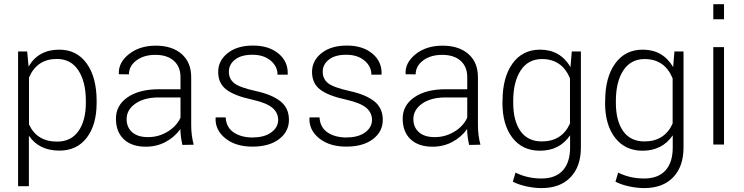

<svg xmlns="http://www.w3.org/2000/svg" viewBox="-20 -706 3633 938"><path d="M452.1 -212.9V-203.6Q452.1 -96.2 403.8 -33.2Q355.5 29.8 270.5 29.8Q170.9 29.8 121.1 -43V203.6H68.4V-454.6H112.8L119.6 -380.9Q168 -463.4 269.5 -463.4Q355 -463.4 403.6 -395.8Q452.1 -328.1 452.1 -212.9ZM399.4 -204.1V-212.9Q399.4 -306.6 362.8 -362.3Q326.2 -418 257.8 -418Q160.2 -418 121.6 -326.7V-98.1Q160.6 -14.2 258.8 -14.2Q326.7 -14.2 363 -65.2Q399.4 -116.2 399.4 -204.1Z M692.4 10.7Q623.5 10.7 585 -25.6Q546.4 -62 546.4 -126.7Q546.4 -191.4 603.3 -230.7Q660.2 -270 756.8 -270H861.8V-329.1Q861.8 -380.4 829.1 -409.2Q796.4 -438 739.5 -438Q682.6 -438 646.2 -410.6Q609.9 -383.3 609.9 -342.8L561.5 -343.3L560.5 -345.7Q558.1 -400.4 610.1 -441.7Q662.1 -482.9 741.2 -482.9Q820.3 -482.9 867.2 -442.4Q914.1 -401.9 914.1 -328.1V-94.2Q914.1 -44.9 926.3 1L871.1 2Q861.3 -41 861.3 -75.7Q833.5 -36.6 789.6 -12.9Q745.6 10.7 692.4 10.7ZM598.6 -124Q598.6 -84.5 625.5 -60.3Q652.3 -36.1 703.4 -36.1Q754.4 -36.1 798.1 -62.3Q841.8 -88.4 861.8 -130.9V-230H755.9Q685.1 -230 641.8 -200Q598.6 -169.9 598.6 -124Z M1215.8 -34.2V-34.7Q1272 -34.7 1305.4 -59.3Q1338.9 -84 1338.9 -119.9Q1338.9 -155.8 1310.3 -179.7Q1281.7 -203.6 1212.4 -219.2Q1124.5 -238.3 1085.2 -268.8Q1045.9 -299.3 1045.9 -354.5Q1045.9 -409.7 1092.3 -446.5Q1138.7 -483.4 1216.1 -483.4Q1293.5 -483.4 1340.6 -444.3Q1387.7 -405.3 1385.7 -343.8L1384.8 -341.3H1335.9Q1335.9 -381.8 1302 -410.2Q1268.1 -438.5 1213.1 -438.5Q1158.2 -438.5 1128.2 -414.8Q1098.1 -391.1 1098.1 -355.7Q1098.1 -320.3 1124.3 -299.6Q1150.4 -278.8 1230 -261.2Q1309.6 -243.7 1350.6 -210.7Q1391.6 -177.7 1391.6 -120.4Q1391.6 -63 1343.5 -26.4Q1295.4 10.3 1213.4 10.3Q1131.3 10.3 1081.1 -30Q1030.8 -70.3 1033.2 -129.4L1034.2 -132.3H1082.5Q1085.4 -83 1122.3 -58.6Q1159.2 -34.2 1215.8 -34.2Z M1674.3 -34.2V-34.7Q1730.5 -34.7 1763.9 -59.3Q1797.4 -84 1797.4 -119.9Q1797.4 -155.8 1768.8 -179.7Q1740.2 -203.6 1670.9 -219.2Q1583 -238.3 1543.7 -268.8Q1504.4 -299.3 1504.4 -354.5Q1504.4 -409.7 1550.8 -446.5Q1597.2 -483.4 1674.6 -483.4Q1752 -483.4 1799.1 -444.3Q1846.2 -405.3 1844.2 -343.8L1843.3 -341.3H1794.4Q1794.4 -381.8 1760.5 -410.2Q1726.6 -438.5 1671.6 -438.5Q1616.7 -438.5 1586.7 -414.8Q1556.6 -391.1 1556.6 -355.7Q1556.6 -320.3 1582.8 -299.6Q1608.9 -278.8 1688.5 -261.2Q1768.1 -243.7 1809.1 -210.7Q1850.1 -177.7 1850.1 -120.4Q1850.1 -63 1802 -26.4Q1753.9 10.3 1671.9 10.3Q1589.8 10.3 1539.6 -30Q1489.3 -70.3 1491.7 -129.4L1492.7 -132.3H1541Q1543.9 -83 1580.8 -58.6Q1617.7 -34.2 1674.3 -34.2Z M2093.3 10.7Q2024.4 10.7 1985.8 -25.6Q1947.3 -62 1947.3 -126.7Q1947.3 -191.4 2004.2 -230.7Q2061 -270 2157.7 -270H2262.7V-329.1Q2262.7 -380.4 2230 -409.2Q2197.3 -438 2140.4 -438Q2083.5 -438 2047.1 -410.6Q2010.7 -383.3 2010.7 -342.8L1962.4 -343.3L1961.4 -345.7Q1959 -400.4 2011 -441.7Q2063 -482.9 2142.1 -482.9Q2221.2 -482.9 2268.1 -442.4Q2314.9 -401.9 2314.9 -328.1V-94.2Q2314.9 -44.9 2327.1 1L2272 2Q2262.2 -41 2262.2 -75.7Q2234.4 -36.6 2190.4 -12.9Q2146.5 10.7 2093.3 10.7ZM1999.5 -124Q1999.5 -84.5 2026.4 -60.3Q2053.2 -36.1 2104.2 -36.1Q2155.3 -36.1 2199 -62.3Q2242.7 -88.4 2262.7 -130.9V-230H2156.7Q2085.9 -230 2042.7 -200Q1999.5 -169.9 1999.5 -124Z M2618.7 -463.4Q2716.8 -463.4 2767.1 -378.4L2773.4 -454.6H2817.9V14.6Q2817.9 107.4 2767.1 160.2Q2716.3 212.9 2626 212.9Q2590.8 212.9 2552.2 204.6Q2513.7 196.3 2485.4 181.6L2498.5 137.2Q2556.2 166 2625 166Q2693.8 166 2729.5 126.7Q2765.1 87.4 2765.1 14.6V-44.9Q2713.9 30.3 2617.7 30.3Q2532.2 30.3 2483.4 -33Q2434.6 -96.2 2434.6 -203.6L2435.1 -212.9Q2435.1 -328.1 2483.9 -395.8Q2532.7 -463.4 2618.7 -463.4ZM2487.3 -212.4V-203.6Q2487.3 -115.7 2522.9 -65.4Q2558.6 -15.1 2627 -15.1Q2725.1 -15.1 2764.6 -102.5V-323.2Q2725.6 -417.5 2627.9 -417.5Q2560.1 -417.5 2523.7 -361.8Q2487.3 -306.2 2487.3 -212.4Z M3120.1 -463.4Q3218.3 -463.4 3268.6 -378.4L3274.9 -454.6H3319.3V14.6Q3319.3 107.4 3268.6 160.2Q3217.8 212.9 3127.4 212.9Q3092.3 212.9 3053.7 204.6Q3015.1 196.3 2986.8 181.6L3000 137.2Q3057.6 166 3126.5 166Q3195.3 166 3231 126.7Q3266.6 87.4 3266.6 14.6V-44.9Q3215.3 30.3 3119.1 30.3Q3033.7 30.3 2984.9 -33Q2936 -96.2 2936 -203.6L2936.5 -212.9Q2936.5 -328.1 2985.4 -395.8Q3034.2 -463.4 3120.1 -463.4ZM2988.8 -212.4V-203.6Q2988.8 -115.7 3024.4 -65.4Q3060.1 -15.1 3128.4 -15.1Q3226.6 -15.1 3266.1 -102.5V-323.2Q3227.1 -417.5 3129.4 -417.5Q3061.5 -417.5 3025.1 -361.8Q2988.8 -306.2 2988.8 -212.4Z M3517.1 -475.6V0H3464.8V-475.6ZM3517.1 -685.5V-611.8H3464.8V-685.5Z"/></svg>

Font: Yantramanav Light
Style: Regular
Weight: 300
Version: Version 1.001;PS 1.0;hotconv 1.0.72;makeotf.lib2.5.5900; ttf